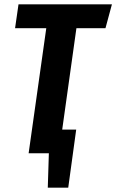

<svg xmlns="http://www.w3.org/2000/svg" viewBox="-20 -712 540 892"><path d="M66 -692H500L470 -581H335L269 -110H334L297 160H202L207 0H113L195 -581H50Z"/></svg>

Font: Fira Sans Extra Condensed SemiBold
Style: Italic
Weight: 600
Width: 3
Italic angle: -8°
Designer: Carrois Corporate & Edenspiekermann AG
Foundry: Carrois Corporate GbR & Edenspiekermann AG
Version: Version 4.203